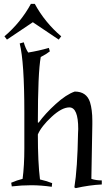

<svg xmlns="http://www.w3.org/2000/svg" viewBox="-20 -959 582 994"><path d="M385 -291Q385 -403 339 -403Q300 -403 247 -354Q194 -305 176 -263Q176 -118 187 -30Q214 -24 250 -11L248 8Q192 0 142 0Q92 0 41 6L38 -13Q68 -26 97 -33Q106 -101 106 -190V-376Q106 -639 82 -734L103 -740Q112 -708 126 -687Q181 -696 233 -711L238 -693Q219 -678 191 -664Q176 -582 176 -325L180 -324Q214 -371 268.5 -420.5Q323 -470 367 -485Q428 -485 446 -430Q458 -391 458 -334Q458 -325 458 -314L453 -33Q477 -25 507 -25V-4Q443 -1 372 15L365 11Q381 -86 384 -269Q385 -279 385 -291ZM150 -844 16 -754 3 -771Q87 -842 140 -939H160Q213 -842 297 -771L284 -754Z"/></svg>

Font: Almendra
Style: Regular
Weight: 400
Designer: Ana Sanfelippo
Foundry: Ana Sanfelippo
Version: Version 1.004